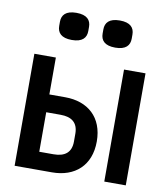

<svg xmlns="http://www.w3.org/2000/svg" viewBox="-82 -802 764 871"><g transform="rotate(10 300.0 -366.0)"><path d="M44 0H216C321 0 392 -62 392 -173C392 -284 321 -346 216 -346H143V-516H44ZM143 -82V-264H209C260 -264 290 -242 290 -191V-155C290 -104 260 -82 209 -82ZM457 0H556V-516H457ZM200 -607C249 -607 267 -629 267 -660V-679C267 -710 249 -732 200 -732C151 -732 133 -710 133 -679V-660C133 -629 151 -607 200 -607ZM400 -607C449 -607 467 -629 467 -660V-679C467 -710 449 -732 400 -732C351 -732 333 -710 333 -679V-660C333 -629 351 -607 400 -607Z"/></g></svg>

Font: IBM Mono Medium
Style: Regular
Weight: 500
Monospace: yes
Designer: Mike Abbink, Paul van der Laan, Pieter van Rosmalen
Foundry: Bold Monday
Version: Version 2.3